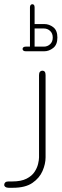

<svg xmlns="http://www.w3.org/2000/svg" viewBox="-114 -715 296 910"><path d="M28 -494V-680Q28 -688 31.5 -691.5Q35 -695 39 -695Q44 -695 47 -691.5Q50 -688 50 -680V-601H96Q119 -601 138.5 -586Q158 -571 158 -537Q158 -503 138 -487.5Q118 -472 96 -472H8Q1 -472 -3 -475Q-7 -478 -7 -483Q-7 -488 -3 -491Q1 -494 8 -494ZM50 -580V-494H94Q111 -494 123.5 -505.5Q136 -517 136 -537Q136 -557 123.5 -568.5Q111 -580 94 -580ZM-53 175H-73Q-83 175 -88.5 171Q-94 167 -94 161Q-94 154 -89 149.5Q-84 145 -74 145H-56Q-14 145 11.5 132Q37 119 49.5 100Q62 81 66.5 62Q71 43 71 31V-359Q71 -370 75.5 -375Q80 -380 87 -380Q94 -380 98 -375Q102 -370 102 -359V31Q102 62 87.5 95.5Q73 129 39.5 152Q6 175 -53 175Z"/></svg>

Font: Beiruti ExtraLight
Style: Regular
Weight: 250
Designer: Arlette Boutros
Foundry: Boutros
Version: Version 1.41